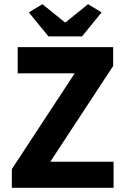

<svg xmlns="http://www.w3.org/2000/svg" viewBox="-20 -897 598 917"><path d="M36.6 0V-89.4L336.9 -546.9H64.5V-671.9H520.5V-582L220.2 -124.5H522.5V0ZM211.4 -723.1 117.7 -837.9 182.6 -877 289.6 -790.5H293.5L400.4 -877L465.3 -837.9L371.6 -723.1Z"/></svg>

Font: Akatab Black
Style: Regular
Weight: 900
Designer: SIL Global
Foundry: SIL Global
Version: Version 4.000